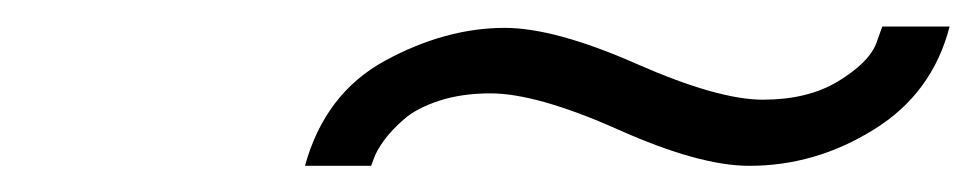

<svg xmlns="http://www.w3.org/2000/svg" viewBox="-20 -715 742 146"><path d="M211.9 -588.9Q227.1 -644 272.9 -668.9Q318.8 -693.8 363.8 -693.8Q401.9 -693.8 463.9 -666.5Q525.9 -639.2 560.1 -639.2Q594.2 -639.2 617.2 -653.1Q640.1 -667 646 -681.2L650.9 -694.8H702.1Q689 -644 644.5 -616.5Q600.1 -588.9 549.8 -588.9Q511.7 -588.9 450 -616.5Q388.2 -644 353 -644Q331.1 -644 314 -638.4Q296.9 -632.8 287.4 -624.5Q277.8 -616.2 272 -608.2Q266.1 -600.1 264.2 -594.2L262.2 -588.9Z"/></svg>

Font: CMU Bright
Style: Oblique
Weight: 500
Italic angle: -12°
Version: Version 0.7.0